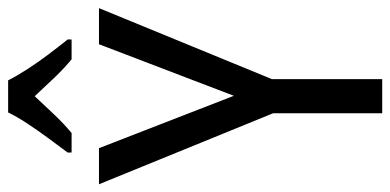

<svg xmlns="http://www.w3.org/2000/svg" viewBox="-270 -714 983 484"><g transform="rotate(-90 222.0 -471.5)"><path d="M223 -374 353 -714H444L265 -278V0H179V-275L0 -714H91ZM262 -943Q273 -921 290.5 -894Q308 -867 328 -840.5Q348 -814 365 -793V-783H315Q292 -802 269 -826Q246 -850 222 -876Q198 -850 174 -825Q150 -800 129 -783H80V-793Q98 -817 117.5 -843.5Q137 -870 154 -896Q171 -922 181 -943Z"/></g></svg>

Font: Noto Sans Khmer Condensed
Style: Regular
Weight: 400
Width: 3
Designer: Danh Hong and the Monotype Design Team
Foundry: Monotype Imaging Inc.
Version: Version 2.004